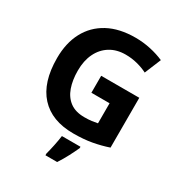

<svg xmlns="http://www.w3.org/2000/svg" viewBox="-215 -869 1154 1235"><g transform="rotate(30 362.0 -251.5)"><path d="M361 -401H644V-31Q588 -12 527.5 -1Q467 10 390 10Q230 10 144 -84Q58 -178 58 -358Q58 -470 101.5 -552Q145 -634 228 -679Q311 -724 431 -724Q488 -724 543 -712Q598 -700 643 -680L593 -559Q560 -576 518 -587Q476 -598 430 -598Q364 -598 315.5 -568Q267 -538 240.5 -483.5Q214 -429 214 -355Q214 -285 233 -231Q252 -177 293 -146.5Q334 -116 400 -116Q432 -116 454.5 -119Q477 -122 496 -126V-275H361ZM474 61V71Q459 104 439 142.5Q419 181 393 221H306V208Q314 179 323 136Q332 93 336 61Z"/></g></svg>

Font: Noto IKEA Simplified Chinese
Style: Bold
Weight: 700
Designer: Monotype Design Team
Foundry: Monotype Imaging Inc.
Version: Version 1.100